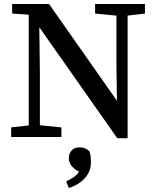

<svg xmlns="http://www.w3.org/2000/svg" viewBox="-20 -687 783 963"><path d="M36 0V-48L143 -60H169L288 -48V0ZM124 0V-643H176L180 -326V0ZM457 -619V-667H707V-619L605 -607H580ZM568 6 171 -559H162L130 -613L41 -619V-667H226L579 -164L567 -159L564 -351V-667H620V6ZM436 127Q436 160 421 185.5Q406 211 381 228.5Q356 246 325 256L312 222Q345 208 363 190.5Q381 173 387 151L396 182Q357 168 341 147.5Q325 127 325 108Q325 84 339 68Q353 52 379 52Q393 52 405 56.5Q417 61 429 72Q433 86 434.5 98.5Q436 111 436 127Z"/></svg>

Font: Source Serif 4 18pt Medium
Style: Regular
Weight: 500
Designer: Frank Grießhammer
Foundry: Adobe Systems Incorporated
Version: Version 4.004;hotconv 1.0.116;makeotfexe 2.5.65601